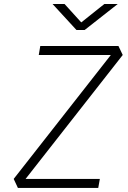

<svg xmlns="http://www.w3.org/2000/svg" viewBox="-20 -918 626 938"><path d="M67.4 0 46.9 -43.9 521.5 -649.4H169.4L176.8 -693.4H558.6L579.6 -649.4L105 -43.9H467.8L460 0ZM353.5 -771.5 236.8 -898.4H295.4L377 -808.6L489.7 -898.4H555.2L393.6 -771.5Z"/></svg>

Font: Cascadia Mono NF ExtraLight
Style: Italic
Weight: 200
Italic angle: -10°
Monospace: yes
Designer: Aaron Bell
Foundry: Saja Typeworks
Version: Version 2404.023; ttfautohint (v1.8.4)